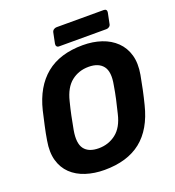

<svg xmlns="http://www.w3.org/2000/svg" viewBox="-153 -979 1009 1108"><g transform="rotate(-20 351.5 -424.5)"><path d="M300 10Q238 10 185.5 -7Q133 -24 97.5 -58Q62 -92 47.5 -143Q33 -194 45 -263Q52 -306 61.5 -348.5Q71 -391 81 -435Q114 -570 199.5 -640Q285 -710 426 -710Q488 -710 540 -692.5Q592 -675 628 -640Q664 -605 678.5 -554Q693 -503 681 -435Q673 -391 664 -348.5Q655 -306 644 -263Q610 -125 525 -57.5Q440 10 300 10ZM311 -119Q371 -119 417 -154.5Q463 -190 481 -268Q492 -312 500.5 -350.5Q509 -389 516 -432Q531 -510 503.5 -545.5Q476 -581 415 -581Q354 -581 309 -545.5Q264 -510 245 -432Q234 -389 226 -350.5Q218 -312 210 -268Q196 -190 222.5 -154.5Q249 -119 311 -119ZM296 -750Q286 -750 281.5 -756.5Q277 -763 279 -773L292 -837Q294 -847 302 -853Q310 -859 320 -859H610Q620 -859 624.5 -853Q629 -847 627 -837L614 -773Q613 -763 605 -756.5Q597 -750 587 -750Z"/></g></svg>

Font: Rubik SemiBold
Style: Italic
Weight: 600
Italic angle: -12°
Designer: Hubert and Fischer
Foundry: Hubert and Fischer
Version: Version 2.300;gftools[0.9.30]